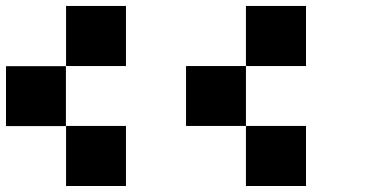

<svg xmlns="http://www.w3.org/2000/svg" viewBox="-20 -620 1240 640"><path d="M200.2 0V-200.2H399.9V0ZM200.2 -600.1H399.9V-399.9H200.2ZM799.8 -200.2H600.1V-399.9H799.8ZM1000 0H799.8V-200.2H1000ZM199.7 -199.7H0V-399.4H199.7ZM1000 -399.9H799.8V-600.1H1000Z"/></svg>

Font: QuinqueFive
Style: Regular
Weight: 400
Monospace: yes
Designer: GGBotNet
Foundry: GGBotNet
Version: 1.1